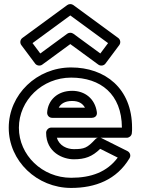

<svg xmlns="http://www.w3.org/2000/svg" viewBox="-20 -885 697 945"><path d="M140.1 -672.8 326 -809 511.9 -672.8 473.8 -621.8 340.8 -719.2C331.8 -725.7 319.2 -725 311.2 -719.2L178.2 -621.8ZM90.2 -698.2C78.9 -689.9 76.9 -673.9 85 -663L153 -572C160.2 -562.4 176.2 -558.4 187.8 -566.8L326 -668L464.2 -566.8C474 -559.7 490.5 -560.6 499 -572L567 -663C575.4 -674.3 572.7 -690.2 561.8 -698.2L340.8 -860.2C332.7 -866.1 320.2 -866.7 311.2 -860.2ZM461 -207C456.7 -205.7 452.7 -203.3 449.7 -200.1C409.3 -156.8 395.3 -151 343 -151C311.1 -151 271.3 -166.9 260.1 -207ZM475 -207H604C615.2 -207 626.6 -215.6 628.7 -227.9C630.3 -237.9 630 -248.7 630 -256C630 -450.2 497.1 -553 330 -553C162 -553 23 -420.6 23 -256C23 -92.3 162 40 330 40C449.4 40 554 -0.1 617.5 -106.2C626.2 -120.8 618.6 -135.7 607.2 -141.4L479.2 -205.4C478.3 -205.8 476.4 -206.6 475 -207ZM580 -257H232C216.9 -257 207 -242.7 207 -232C207 -134.4 290.6 -101 343 -101C398.1 -101 433.6 -113.7 473.2 -152.5L559.5 -109.3C506.8 -38.5 429 -10 330 -10C188 -10 73 -121.7 73 -256C73 -391.4 188 -503 330 -503C474.9 -503 579.1 -422.1 580 -257ZM237 -305H432C441.8 -305 460.1 -310.8 456.7 -333.7C447 -399.5 397.9 -438 335 -438C262.6 -438 215.9 -391.7 212.1 -331.6C211.2 -318.7 220.5 -305 237 -305ZM269 -355C278.6 -373.3 298.2 -388 335 -388C366.4 -388 386.4 -376.5 398.2 -355Z"/></svg>

Font: Hussar Ekologiczny
Style: Regular
Weight: 400
Foundry: Cannot Into Space Fonts
Version: Version 0.97